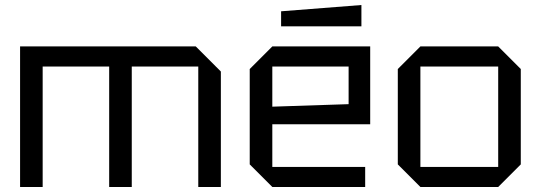

<svg xmlns="http://www.w3.org/2000/svg" viewBox="-20 -745 2150 765"><path d="M60 -560H760L860 -460V0H770V-480H505V0H415V-480H150V0H60Z M975 -90V-470L1065 -560H1455V-250H1065V-80H1435V0H1065ZM1065 -320 1369 -330V-480H1065ZM1100 -640V-700L1420 -725V-640Z M1565 -90V-470L1655 -560H1965L2055 -470V-90L1965 0H1655ZM1655 -80H1965V-480H1655Z"/></svg>

Font: Tektur
Style: Regular
Weight: 400
Designer: Adam Jagosz
Foundry: Adam Jagosz
Version: Version 1.005;gftools[0.9.30]